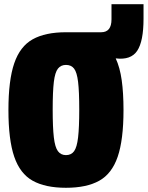

<svg xmlns="http://www.w3.org/2000/svg" viewBox="-20 -881 701 911"><path d="M293 10Q195 10 135 -23.5Q75 -57 47.5 -137.5Q20 -218 20 -359Q20 -500 47.5 -580.5Q75 -661 135 -694.5Q195 -728 293 -728H460Q509 -728 509 -789V-861H661V-792Q661 -685 631 -640Q601 -595 529 -604Q549 -561 557.5 -500.5Q566 -440 566 -359Q566 -218 538.5 -137.5Q511 -57 451 -23.5Q391 10 293 10ZM293 -145Q318 -145 331.5 -163.5Q345 -182 350.5 -229Q356 -276 356 -361Q356 -447 350.5 -492.5Q345 -538 331.5 -555.5Q318 -573 293 -573Q269 -573 255 -555.5Q241 -538 235.5 -492.5Q230 -447 230 -361Q230 -276 235.5 -229Q241 -182 255 -163.5Q269 -145 293 -145Z"/></svg>

Font: Protest Strike
Style: Regular
Weight: 400
Designer: Octavio Pardo
Foundry: Ashler Design
Version: Version 2.005; ttfautohint (v1.8.4.7-5d5b)